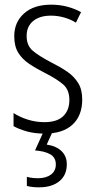

<svg xmlns="http://www.w3.org/2000/svg" viewBox="-20 -562 408 822"><path d="M332 -136Q332 -67 290.5 -28.5Q249 10 171 10Q128 10 94.5 0.5Q61 -9 38 -22V-78Q64 -61 98.5 -50Q133 -39 170 -39Q224 -39 250.5 -64.5Q277 -90 277 -134Q277 -177 251 -200Q225 -223 172 -250Q134 -269 104.5 -289Q75 -309 58 -336.5Q41 -364 41 -407Q41 -467 83 -504.5Q125 -542 199 -542Q235 -542 267.5 -533.5Q300 -525 327 -510L305 -465Q283 -479 255 -487Q227 -495 198 -495Q150 -495 122 -472Q94 -449 94 -408Q94 -367 120.5 -344.5Q147 -322 201 -294Q239 -275 268 -255Q297 -235 314.5 -207Q332 -179 332 -136ZM266 141Q266 188 234 214Q202 240 147 240Q116 240 95 234V195Q116 201 143 201Q177 201 198 185.5Q219 170 219 142Q219 112 195 98.5Q171 85 130 82L167 0H206L180 57Q221 63 243.5 85Q266 107 266 141Z"/></svg>

Font: Noto Sans Gurmukhi Condensed Light
Style: Regular
Weight: 300
Width: 3
Designer: Jelle Bosma - Monotype Design Team
Foundry: Monotype Imaging Inc.
Version: Version 2.004; ttfautohint (v1.8.4.7-5d5b)